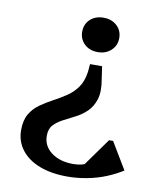

<svg xmlns="http://www.w3.org/2000/svg" viewBox="-81 -561 704 847"><g transform="rotate(10 270.5 -137.0)"><path d="M345 -284 353 -229Q363 -173 352 -138Q341 -103 318.5 -81.5Q296 -60 268.5 -46Q241 -32 216 -19Q191 -6 174.5 11.5Q158 29 158 60Q158 106 196 134.5Q234 163 294 163Q375 163 418 91V187H321L432 32H450L522 152Q491 172 451 188.5Q411 205 366 213.5Q321 222 278 222Q206 222 153 201.5Q100 181 71 143Q42 105 42 55Q42 11 58.5 -17Q75 -45 101 -63.5Q127 -82 157 -98Q187 -114 215 -132.5Q243 -151 262.5 -178.5Q282 -206 288 -249L291 -284ZM315 -496Q351 -496 374.5 -474.5Q398 -453 398 -419Q398 -386 374.5 -364Q351 -342 315 -342Q278 -342 255 -364Q232 -386 232 -419Q232 -453 255 -474.5Q278 -496 315 -496Z"/></g></svg>

Font: Platypi Light
Style: Regular
Weight: 400
Version: Version 1.200